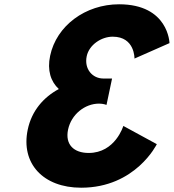

<svg xmlns="http://www.w3.org/2000/svg" viewBox="-20 -860 810 895"><path d="M606.9 -587C606.9 -587 609.4 -689 505.4 -689C452.4 -689 395.4 -651 384.2 -598C371.6 -538 411.4 -494 461.4 -494H502.4L476.5 -371C476.5 -371 461.8 -377 441.8 -377C375.8 -377 312.3 -327 297.3 -256C282.6 -186 324.4 -147 393.4 -147C517.4 -147 554.9 -273 554.9 -273L711 -188C711 -188 612.3 15 358.3 15C181.3 15 76.1 -98 109.3 -256C127.6 -343 181.9 -406 254.1 -445C216.4 -480 199.4 -532 213.7 -600C243.1 -740 378.1 -840 535.1 -840C766.1 -840 770.1 -659 770.1 -659Z"/></svg>

Font: Hussar
Style: BdOblTwo
Weight: 700
Foundry: Cannot Into Space Fonts
Version: Version 2.00